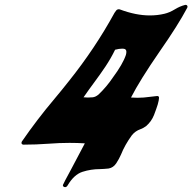

<svg xmlns="http://www.w3.org/2000/svg" viewBox="-20 -770 791 790"><path d="M249 0H247.6Q243.2 0 240.7 -2.9Q238.8 -4.4 238.8 -6.8Q238.8 -8.3 239.3 -9.8Q240.7 -14.6 274.4 -76.7Q302.2 -128.4 329.1 -180.2Q297.9 -182.1 266.1 -182.1Q223.6 -182.1 180.7 -178.7Q127.9 -174.8 76.2 -174.8Q71.3 -175.3 69.3 -178.2Q68.4 -180.2 68.4 -182.1Q68.4 -183.6 68.8 -184.6L69.8 -187.5Q132.3 -278.3 204.1 -363.3Q234.4 -399.4 263.2 -436Q371.1 -570.8 451.2 -717.3Q454.1 -722.2 458.3 -727.1Q462.4 -731.9 469.2 -731.9L472.7 -731.4Q539.1 -706.5 596.2 -706.5Q628.4 -706.5 656.7 -713.4Q677.7 -718.3 698.7 -731.2Q719.7 -744.1 740.7 -749.5L744.1 -750Q748 -750 750 -747.1Q751.5 -745.1 751.5 -742.7Q751.5 -741.2 751 -739.7L750 -737.3Q712.9 -667 636.2 -557.1Q555.7 -440.4 519 -368.7Q532.2 -367.7 545.9 -367.7Q570.8 -367.7 597.2 -371.6Q611.8 -373.5 627 -375Q631.3 -375 633.3 -372.1Q634.3 -370.6 634.3 -367.2Q634.3 -358.9 628.9 -339.8Q624 -323.7 613.8 -297.1Q603.5 -270.5 581.1 -251Q568.8 -242.2 557.6 -238.3Q536.6 -231 522.5 -213.4Q493.7 -173.8 478 -134.3Q470.2 -116.2 458.3 -98.1Q446.3 -80.1 427.2 -76.7Q409.2 -74.7 391.6 -74.2Q354 -74.2 319.3 -63Q284.7 -51.8 258.3 -7.3Q254.9 -1 249 0ZM341.8 -368.7Q348.6 -368.7 360.8 -369.6Q373 -370.6 385.7 -381.3Q418.9 -413.1 443.8 -450.2Q485.4 -506.3 498 -543.9Q500 -551.3 500 -556.6Q500 -567.9 489.7 -569.3L482.9 -569.8Q470.2 -569.8 453.6 -565.4Q436.5 -530.3 414.6 -497.3Q392.6 -464.4 369.1 -432.9Q345.7 -401.4 323.7 -369.6Q332.5 -368.7 341.8 -368.7Z"/></svg>

Font: Weird Comic
Style: Italic
Weight: 400
Italic angle: -16°
Designer: GGBotNet
Foundry: GGBotNet
Version: 0.80